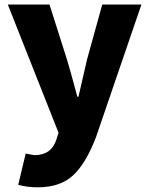

<svg xmlns="http://www.w3.org/2000/svg" viewBox="-20 -589 644 828"><path d="M142.6 218.8Q96.7 218.8 58.6 208L90.8 73.2Q125 80.1 128.9 80.1Q202.1 80.1 223.6 11.7L232.4 -16.6L13.7 -569.3H193.4L268.6 -333Q282.2 -289.1 313.5 -171.9H318.4Q324.2 -199.2 355.5 -333L420.9 -569.3H589.8L394.5 1Q350.6 116.2 294.9 167.5Q239.3 218.8 142.6 218.8Z"/></svg>

Font: Bpmf Zihi Sans Heavy
Style: Heavy
Weight: 900
Foundry: But Ko
Version: Version 1.320